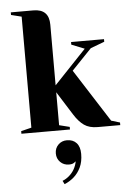

<svg xmlns="http://www.w3.org/2000/svg" viewBox="-65 -746 739 1103"><g transform="rotate(-5 305.0 -195.0)"><path d="M40 -15 100 -30V-670L40 -685V-700H170Q260 -700 260 -610V-260L445 -455L370 -485V-500H560V-485L480 -455L365 -335L560 -30L610 -15V0H480Q432 0 402 -21Q372 -42 345 -85L260 -220V-30L320 -15V0H40ZM252 290Q271 283 289 268Q327 236 337 185Q334 188 331 189.5Q328 191 326 193Q317 200 297 200Q267 200 247 180Q227 160 227 130Q227 100 247 80Q267 60 297 60Q332 60 352 82Q372 104 372 145Q372 190 356.5 222.5Q341 255 317 276Q292 298 262 310Z"/></g></svg>

Font: Yeseva One
Style: Regular
Weight: 400
Designer: Jovanny Lemonad
Foundry: Jovanny Lemonad
Version: Version 2.000